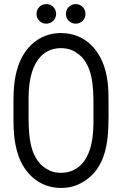

<svg xmlns="http://www.w3.org/2000/svg" viewBox="-20 -916 579 941"><path d="M399 -848C399 -875 378 -896 351 -896C325 -896 303 -875 303 -848C303 -821 324 -800 351 -800C378 -800 399 -821 399 -848ZM255 -848C255 -875 234 -896 207 -896C180 -896 159 -875 159 -848C159 -821 180 -800 207 -800C233 -800 255 -821 255 -848ZM512 -397C512 -468 512 -525 491 -589C468 -660 406 -754 278 -754C172 -754 98 -682 68 -589C45 -519 46 -455 46 -375C46 -294 45 -231 68 -160C98 -66 173 5 278 5C318 5 354 -3 393 -28C519 -108 512 -269 512 -397ZM278 -69C249 -69 230 -75 205 -90C117 -146 120 -274 120 -375C120 -395 120 -416 120 -439C122 -642 215 -680 278 -680C323 -680 347 -663 353 -659C438 -606 438 -483 438 -397C438 -371 438 -345 438 -312C437 -105 342 -69 278 -69Z"/></svg>

Font: LS
Style: Regular
Weight: 400
Designer: BSozoo
Foundry: BSozoo
Version: Version 001.000